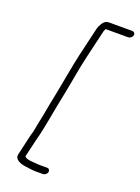

<svg xmlns="http://www.w3.org/2000/svg" viewBox="-155 -792 702 962"><g transform="rotate(20 196.0 -310.5)"><path d="M378 -724H251C238 -724 226 -716 218 -701C212 -692 208 -683 206 -675L169 -517C154 -450 143 -383 130 -316L115 -241C110 -216 106 -195 103 -177L92 -123C89 -105 86 -91 84 -81C80 -70 78 -59 75 -48L52 52C45 81 80 94 107 97C126 99 142 103 164 103H202C212 103 223 94 225 84C227 74 221 66 211 66H172C166 66 160 66 155 65C135 63 101 64 91 51C90 51 90 51 89 50L112 -48C115 -59 117 -69 120 -79C133 -136 141 -185 152 -242L167 -317C181 -386 190 -448 206 -517L243 -675C244 -678 246 -682 249 -687H370C379 -687 390 -696 392 -706C394 -716 387 -724 378 -724Z"/></g></svg>

Font: Electronic
Style: SeLtIt
Weight: 300
Version: Version 1.011